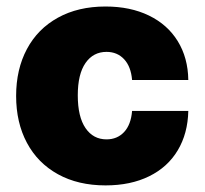

<svg xmlns="http://www.w3.org/2000/svg" viewBox="-20 -557 626 587"><path d="M29.3 -263.7Q29.3 -345.2 62.3 -407Q95.2 -468.8 157 -502.9Q218.8 -537.1 302.7 -537.1Q378.4 -537.1 435.3 -509.5Q492.2 -481.9 523.4 -431.2Q554.7 -380.4 555.7 -312.5H383.8Q380.4 -353.5 359.4 -376Q338.4 -398.4 305.7 -398.4Q265.1 -398.4 241.5 -364.5Q217.8 -330.6 217.8 -265.6Q217.8 -199.7 241.5 -165.3Q265.1 -130.9 305.7 -130.9Q338.4 -130.9 359.4 -153.3Q380.4 -175.8 383.8 -217.8H555.7Q554.2 -148.9 523.4 -97.4Q492.7 -45.9 436 -18.1Q379.4 9.8 302.7 9.8Q218.8 9.8 157 -24.4Q95.2 -58.6 62.3 -120.4Q29.3 -182.1 29.3 -263.7Z"/></svg>

Font: Pretendard Std Black
Style: Regular
Weight: 900
Designer: Base glyphs from Inter by Rasmus Andersson; Hangeul glyphs from Noto Sans CJK(Source Han Sans) by Jang Soo-young and Kan
Foundry: Kil Hyung-jin
Version: Version 1.309